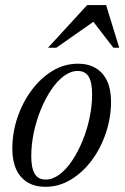

<svg xmlns="http://www.w3.org/2000/svg" viewBox="-20 -710 480 740"><path d="M280.5 -464.5Q321 -464.5 349.5 -447.2Q378 -430 393 -397.5Q408 -365 408 -318.5Q408 -256.5 388.2 -197.8Q368.5 -139 333.8 -92.2Q299 -45.5 253.2 -17.8Q207.5 10 155 10Q115 10 86.2 -7.2Q57.5 -24.5 42.5 -57.2Q27.5 -90 27.5 -136.5Q27.5 -198.5 47.2 -257Q67 -315.5 101.8 -362.2Q136.5 -409 182.2 -436.8Q228 -464.5 280.5 -464.5ZM156 -18Q183 -18 209.2 -37.5Q235.5 -57 258 -90.8Q280.5 -124.5 298 -167Q315.5 -209.5 325.2 -255.8Q335 -302 335 -346.5Q335 -392.5 321.8 -414.5Q308.5 -436.5 279.5 -436.5Q252.5 -436.5 226.2 -417Q200 -397.5 177.5 -364Q155 -330.5 137.5 -288Q120 -245.5 110.2 -199Q100.5 -152.5 100.5 -108Q100.5 -62.5 113.8 -40.2Q127 -18 156 -18ZM165 -526 316 -690.5H389L439.5 -526H417L332.5 -635.5H353.5L197 -526Z"/></svg>

Font: Newsreader 36pt
Style: Italic
Weight: 400
Italic angle: -17°
Designer: Hugues Gentile
Foundry: Production Type
Version: Version 1.003